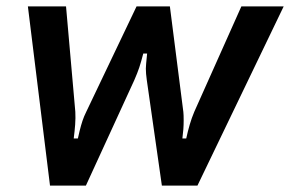

<svg xmlns="http://www.w3.org/2000/svg" viewBox="-20 -579 905 599"><path d="M136 0 67 -559H186L215 -230Q216 -211 214.5 -190.5Q213 -170 210 -147H223Q224 -153 228.5 -171Q233 -189 237.5 -202.5Q242 -216 249 -230L406 -559H510L552 -230Q553 -221 553 -203Q553 -176 549 -147H561Q566 -170 572 -190.5Q578 -211 586 -230L733 -559H865L596 0H485L438 -329Q435 -350 435 -365Q435 -374 439 -412H427Q420 -385 414.5 -368.5Q409 -352 399 -329L248 0Z"/></svg>

Font: Open Sauce Sans SemiBold Italic
Style: Regular
Weight: 600
Italic angle: -10°
Designer: Alfredo Marco Pradil
Foundry: Creative Sauce Fz LLC
Version: Version 1.477